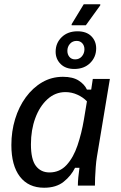

<svg xmlns="http://www.w3.org/2000/svg" viewBox="-20 -870 565 900"><path d="M186.7 10Q113.3 10 73.3 -42.1Q33.3 -94.2 33.3 -190Q33.3 -254.2 50.8 -311.7Q68.3 -369.2 100.8 -413.8Q133.3 -458.3 177.5 -484.2Q221.7 -510 275 -510Q321.7 -510 349.2 -492.1Q376.7 -474.2 387.5 -450H407.5L415 -500H495L434.2 -134.2Q430.8 -114.2 428.8 -87.5Q426.7 -60.8 425.8 -37.1Q425 -13.3 425 0H345Q345 -16.7 347.1 -39.2Q349.2 -61.7 352.5 -83.3H331.7Q313.3 -45.8 278.3 -17.9Q243.3 10 186.7 10ZM211.7 -61.7Q260 -61.7 292.1 -96.7Q324.2 -131.7 343.3 -188.3Q362.5 -245 373.3 -309.2L387.5 -395Q369.2 -414.2 342.5 -426.2Q315.8 -438.3 286.7 -438.3Q239.2 -438.3 202.5 -405Q165.8 -371.7 145.4 -316.2Q125 -260.8 125 -193.3Q125 -122.5 148.3 -92.1Q171.7 -61.7 211.7 -61.7ZM315.8 -751.7V-756.7L372.5 -850H450V-845L382.5 -751.7ZM328.3 -546.7Q287.5 -546.7 264.2 -570Q240.8 -593.3 240.8 -627.5Q240.8 -668.3 269.2 -695.8Q297.5 -723.3 343.3 -723.3Q385 -723.3 407.9 -700.4Q430.8 -677.5 430.8 -643.3Q430.8 -602.5 402.5 -574.6Q374.2 -546.7 328.3 -546.7ZM332.5 -591.7Q351.7 -591.7 363.8 -605.8Q375.8 -620 375.8 -639.2Q375.8 -655.8 365.8 -667.1Q355.8 -678.3 339.2 -678.3Q320 -678.3 307.9 -664.6Q295.8 -650.8 295.8 -631.7Q295.8 -615 305.4 -603.3Q315 -591.7 332.5 -591.7Z"/></svg>

Font: Familjen Grotesk GF
Style: Italic
Weight: 400
Designer: Anders Wikstroem, Jonas Baeckman, Matilda Gysing, Kristian Moeller
Foundry: Familjen STHML AB
Version: Version 2.000; Beta; Release 4; Build 6